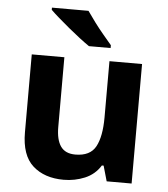

<svg xmlns="http://www.w3.org/2000/svg" viewBox="-54 -815 765 874"><g transform="rotate(5 328.5 -378.0)"><path d="M579 -546V0H465L445 -70H437Q411 -28 365.5 -9Q320 10 269 10Q181 10 128 -37.5Q75 -85 75 -190V-546H224V-227Q224 -169 245 -139Q266 -109 312 -109Q380 -109 405 -155.5Q430 -202 430 -289V-546ZM315 -766Q330 -744 350.5 -716.5Q371 -689 392.5 -663.5Q414 -638 430 -619V-606H331Q312 -619 286.5 -638.5Q261 -658 234.5 -680Q208 -702 185 -722Q162 -742 148 -756V-766Z"/></g></svg>

Font: Noto Sans Myanmar
Style: Bold
Weight: 700
Designer: Monotype Design Team
Foundry: Monotype Imaging Inc.
Version: Version 2.107; ttfautohint (v1.8.4.7-5d5b)